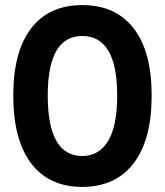

<svg xmlns="http://www.w3.org/2000/svg" viewBox="-20 -720 646 752"><path d="M302 -579Q167 -579 167 -346Q167 -109 302 -109Q368 -109 403.5 -168Q439 -227 439 -346Q439 -579 302 -579ZM302 -700Q433 -700 503.5 -609Q574 -518 574 -346Q574 -172 503 -80Q432 12 302 12Q172 12 102 -80Q32 -172 32 -346Q32 -518 102 -609Q172 -700 302 -700Z"/></svg>

Font: Techna Sans
Style: Regular
Weight: 400
Designer: Carl Enlund
Version: Version 1.003